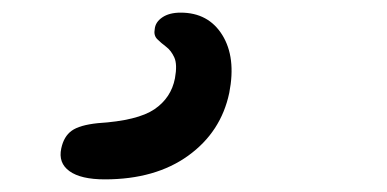

<svg xmlns="http://www.w3.org/2000/svg" viewBox="-20 -63 613 304"><path d="M146 221Q108 221 90 208Q72 195 77 172Q81 153 93.5 144Q106 135 135 132Q198 128 224.5 110Q251 92 257 61Q261 39 256 28Q251 17 243 11Q235 5 229 -1Q223 -7 225 -17Q226 -28 237 -35.5Q248 -43 266 -43Q310 -43 332 -7.5Q354 28 343 84Q330 146 278 183.5Q226 221 146 221Z"/></svg>

Font: Shantell Sans
Style: Italic
Weight: 400
Italic angle: -11°
Designer: Stephen Nixon, Anya Danilova, Shantell Martin
Foundry: Arrow Type
Version: Version 1.011;[c5ecc13dd]